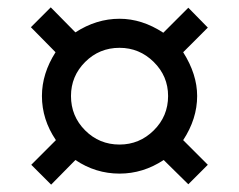

<svg xmlns="http://www.w3.org/2000/svg" viewBox="-20 -620 649 522"><path d="M64 -546 118 -600 185 -532Q242 -569 305 -569Q366 -569 424 -531L492 -599L545 -545L478 -478Q516 -418 516 -359Q516 -297 478 -239L545 -172L492 -119L425 -185Q369 -148 305 -148Q240 -148 185 -185L119 -118L65 -172L132 -239Q94 -295 94 -359Q94 -420 131 -478ZM173 -359Q173 -304 211.5 -265.5Q250 -227 305 -227Q359 -227 398 -265.5Q437 -304 437 -359Q437 -413 398 -451.5Q359 -490 305 -490Q250 -490 211.5 -451.5Q173 -413 173 -359Z"/></svg>

Font: Volkhov
Style: Regular
Weight: 400
Designer: Cyreal (www.cyreal.org)
Foundry: Cyreal (www.cyreal.org)
Version: Version 1.010